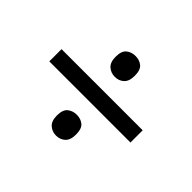

<svg xmlns="http://www.w3.org/2000/svg" viewBox="-108 -746 788 788"><g transform="rotate(45 286.0 -352.0)"><path d="M285 -462Q262 -462 245.5 -476.5Q229 -491 229 -523Q229 -557 245.5 -570Q262 -583 285 -583Q308 -583 324 -570Q340 -557 340 -523Q340 -491 324 -476.5Q308 -462 285 -462ZM50 -317V-388H521V-317ZM285 -121Q262 -121 245.5 -135.5Q229 -150 229 -182Q229 -216 245.5 -229Q262 -242 285 -242Q308 -242 324 -229Q340 -216 340 -182Q340 -150 324 -135.5Q308 -121 285 -121Z"/></g></svg>

Font: Noto Sans Coptic
Style: Regular
Weight: 400
Designer: Monotype Design Team, Denis Moyogo Jacquerye
Foundry: Monotype Imaging Inc.
Version: Version 2.002; ttfautohint (v1.8.4.7-5d5b)